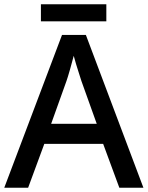

<svg xmlns="http://www.w3.org/2000/svg" viewBox="-20 -881 694 901"><path d="M540 0 464 -206H188L112 0H0L271 -717H383L653 0ZM362 -501Q359 -512 351.5 -534Q344 -556 337 -580Q330 -604 326 -619Q318 -588 308 -553Q298 -518 292 -501L220 -300H434ZM479 -861V-781H172V-861Z"/></svg>

Font: Noto Sans Arabic Med
Style: Regular
Weight: 500
Designer: Monotype Design Team, Nadine Chahine, Nizar Qandah and Khaled Hosny
Foundry: Monotype Imaging Inc.
Version: Version 2.012; ttfautohint (v1.8.4.7-5d5b)